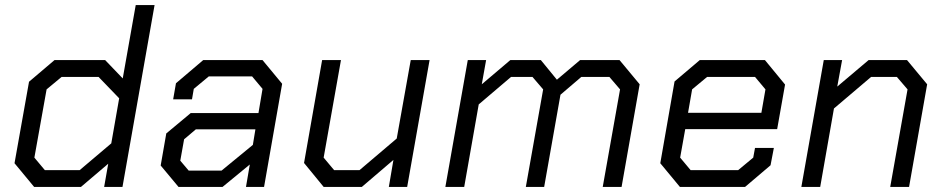

<svg xmlns="http://www.w3.org/2000/svg" viewBox="-20 -734 3704 754"><path d="M37 -93 94 -413 194 -498H393L462 -426L513 -714H587L461 0H389L405 -91L298 0H114ZM293 -66 417 -171 448 -348 367 -432H222L163 -383L115 -115L156 -66Z M611 -84 633 -210 729 -290H995L1011 -385L970 -434H800L741 -385L734 -344H660L671 -407L778 -498H1011L1088 -405L1017 0H946L961 -88L854 0H681ZM850 -64 973 -165 983 -226H749L703 -187L688 -103L721 -64Z M1174 -94 1245 -498H1319L1251 -115L1292 -66H1392L1538 -190L1593 -498H1667L1579 0H1507L1525 -106L1401 0H1251Z M1817 -498H1889L1872 -403L1984 -498H2104L2167 -421L2258 -498H2413L2492 -403L2421 0H2347L2415 -383L2373 -432H2263L2181 -362L2117 0H2045L2113 -383L2071 -432H1987L1860 -324L1803 0H1729Z M2573 -93 2629 -414 2728 -498H2984L3063 -402L3032 -227H2671L2651 -115L2692 -66H2879L2938 -115L2945 -153H3019L3006 -85L2906 0H2650ZM2970 -291 2986 -383 2945 -432H2757L2698 -383L2682 -291Z M3215 -498H3287L3268 -394L3391 -498H3542L3621 -403L3550 0H3476L3544 -383L3502 -432H3401L3255 -308L3201 0H3127Z"/></svg>

Font: Chakra Petch
Style: Italic
Weight: 400
Italic angle: -10°
Designer: Katatrad Aksorn Co.,Ltd.
Foundry: Cadson Demak Co.,Ltd.
Version: Version 1.000; ttfautohint (v1.6)